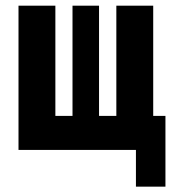

<svg xmlns="http://www.w3.org/2000/svg" viewBox="-20 -538 626 689"><path d="M397.5 0V-517.6H529.8V0ZM75.2 0V-122.1H513.2V0ZM46.4 0V-517.6H178.7V0ZM467.8 131.8V-122.1H573.7V131.8ZM240.2 0V-517.6H335.4V0Z"/></svg>

Font: Cascadia Code PL
Style: Regular
Weight: 400
Monospace: yes
Designer: Aaron Bell
Foundry: Saja Typeworks
Version: Version 2102.003